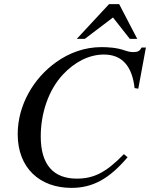

<svg xmlns="http://www.w3.org/2000/svg" viewBox="-20 -895 729 933"><path d="M647 -706 559 -875H510L353 -706H392L529 -810L611 -706ZM689 -664H668C660 -648 650 -642 630 -642C621 -642 609 -642 589 -649C547 -664 505 -666 472 -666C393 -666 317 -639 253 -593C143 -515 66 -384 66 -243C66 -78 174 18 327 18C430 18 510 -25 600 -131L582 -146C495 -56 435 -27 353 -27C242 -27 178 -92 178 -232C178 -342 214 -456 286 -533C341 -592 411 -630 485 -630C573 -630 622 -574 634 -467L652 -464Z"/></svg>

Font: STIXGeneral
Style: Italic
Weight: 400
Italic angle: -16.33°
Designer: MicroPress Inc., with final additions and corrections provided by Coen Hoffman, Elsevier (retired)
Version: Version 1.1.0